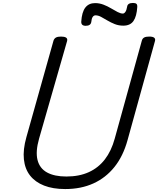

<svg xmlns="http://www.w3.org/2000/svg" viewBox="-20 -1263 1072 1302"><path d="M422 19Q339 19 279 -4.5Q219 -28 184 -72.5Q149 -117 142 -182.5Q135 -248 159 -333L343 -988Q348 -1002 359.5 -1008.5Q371 -1015 394 -1015Q417 -1015 428 -1008Q439 -1001 435 -985L245 -323Q220 -235 234.5 -178Q249 -121 299 -93.5Q349 -66 430 -66Q517 -66 582 -95.5Q647 -125 691 -182Q735 -239 758 -323L942 -988Q946 -1002 957.5 -1008.5Q969 -1015 992 -1015Q1039 -1015 1031 -985L845 -313Q815 -204 756 -130.5Q697 -57 613 -19Q529 19 422 19ZM561 -1088Q530 -1088 531 -1116Q535 -1181 558.5 -1211.5Q582 -1242 625 -1242Q654 -1242 681.5 -1231.5Q709 -1221 733 -1206.5Q757 -1192 777.5 -1181.5Q798 -1171 813 -1171Q822 -1171 830 -1182Q838 -1193 842 -1217Q845 -1243 882 -1243Q899 -1243 905.5 -1236.5Q912 -1230 911 -1217Q907 -1152 885 -1120.5Q863 -1089 816 -1089Q785 -1089 758.5 -1099.5Q732 -1110 708.5 -1124Q685 -1138 665.5 -1148.5Q646 -1159 628 -1159Q616 -1159 608.5 -1148Q601 -1137 599 -1114Q597 -1101 587.5 -1094.5Q578 -1088 561 -1088Z"/></svg>

Font: Playwrite AU QLD
Style: Regular
Weight: 400
Designer: Veronika Burian, José Scaglione
Foundry: TypeTogether
Version: Version 1.002